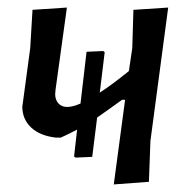

<svg xmlns="http://www.w3.org/2000/svg" viewBox="-20 -484 504 508"><path d="M127 -120Q85 -125 62 -147Q39 -169 39 -202L41 -216L60 -357L66 -458L157 -464L127 -247L126 -235Q126 -220 134.5 -210.5Q143 -201 158 -201Q172 -201 193 -210L209 -347L253 -349L257 -346L244 -239Q274 -258 321 -296L330 -357L333 -458L425 -464L378 -111L374 -3L281 4L311 -220H303Q263 -191 237 -173L224 -69L180 -67L176 -70L184 -141Q159 -128 141 -120Z"/></svg>

Font: Alegreya Sans SC Medium
Style: Italic
Weight: 500
Italic angle: -7°
Designer: Juan Pablo del Peral
Foundry: Huerta Tipografica
Version: Version 2.007